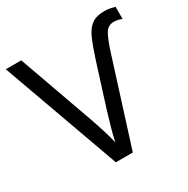

<svg xmlns="http://www.w3.org/2000/svg" viewBox="-163 -865 991 1011"><g transform="rotate(-30 332.5 -360.0)"><path d="M615 -646Q581 -646 562.5 -614Q544 -582 522 -512L360 0H257L0 -714H94L257 -257Q274 -208 286 -169Q298 -130 307 -92Q315 -131 327.5 -175Q340 -219 355 -268L435 -521Q458 -593 477.5 -636.5Q497 -680 525.5 -700Q554 -720 602 -720Q620 -720 636.5 -716.5Q653 -713 665 -710V-636Q653 -641 641 -643.5Q629 -646 615 -646Z"/></g></svg>

Font: Noto IKEA Arabic
Style: Regular
Weight: 400
Designer: Monotype Design Team
Foundry: Monotype Imaging Inc.
Version: Version 1.200